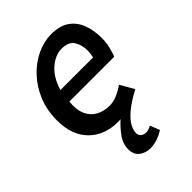

<svg xmlns="http://www.w3.org/2000/svg" viewBox="-208 -600 904 904"><g transform="rotate(-45 244.0 -147.5)"><path d="M254 208Q220 208 197 190Q174 172 174 138Q174 100 197.5 68Q221 36 249 11Q245 12 240.5 12Q236 12 231 12Q143 12 88 -42.5Q33 -97 33 -196Q33 -265 56.5 -321Q80 -377 119 -418Q158 -459 205.5 -481Q253 -503 301 -503Q358 -503 392 -479Q426 -455 441.5 -414Q457 -373 457 -322Q457 -290 449 -260Q441 -230 436 -218H137Q132 -166 147 -133.5Q162 -101 191.5 -85.5Q221 -70 258 -70Q284 -70 311 -82Q338 -94 358 -109L398 -40Q340 -9 309 18Q278 45 266 67.5Q254 90 254 108Q254 124 264.5 132.5Q275 141 290 141Q306 141 325 130L344 178Q325 191 300 199.5Q275 208 254 208ZM146 -286H363Q365 -296 366.5 -306.5Q368 -317 368 -329Q368 -365 350.5 -392.5Q333 -420 288 -420Q244 -420 204 -384.5Q164 -349 146 -286Z"/></g></svg>

Font: Source Sans Pro SemiBold
Style: Italic
Weight: 600
Italic angle: -11°
Designer: Paul D. Hunt
Foundry: Adobe Systems Incorporated
Version: Version 1.095;hotconv 1.0.109;makeotfexe 2.5.65596